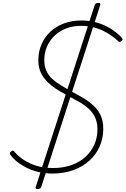

<svg xmlns="http://www.w3.org/2000/svg" viewBox="-20 -1176 865 1322"><path d="M341 19Q283 19 235.5 6Q188 -7 151.5 -27Q115 -47 90 -68.5Q65 -90 53 -108Q48 -114 47.5 -120Q47 -126 56 -133Q66 -141 71.5 -138Q77 -135 82 -128Q108 -98 146 -73.5Q184 -49 233 -34Q282 -19 344 -19Q414 -19 471 -39Q528 -59 568 -95.5Q608 -132 629.5 -180.5Q651 -229 651 -285Q651 -332 635 -366.5Q619 -401 592 -426Q565 -451 529 -472Q493 -493 451 -515Q421 -531 391 -548.5Q361 -566 335 -586.5Q309 -607 288.5 -632Q268 -657 256 -688.5Q244 -720 244 -760Q244 -821 266 -871.5Q288 -922 327.5 -958.5Q367 -995 421 -1015Q475 -1035 540 -1035Q593 -1035 644.5 -1021Q696 -1007 740 -980Q784 -953 817 -918Q825 -909 824.5 -904Q824 -899 816 -893Q809 -887 803 -887.5Q797 -888 791 -895Q755 -928 714 -951.5Q673 -975 629 -986.5Q585 -998 539 -998Q483 -998 436.5 -980.5Q390 -963 356 -930.5Q322 -898 303.5 -855.5Q285 -813 285 -762Q285 -720 299.5 -688Q314 -656 340.5 -632Q367 -608 400.5 -588Q434 -568 471 -547Q511 -526 549.5 -503.5Q588 -481 620.5 -452Q653 -423 672 -384Q691 -345 691 -289Q691 -223 666 -167Q641 -111 595 -69.5Q549 -28 484.5 -4.5Q420 19 341 19ZM239 126Q221 126 226 111L632 -1141Q637 -1156 656 -1156Q675 -1156 670 -1141L264 111Q258 126 239 126Z"/></svg>

Font: Playwrite CO Thin
Style: Regular
Weight: 250
Version: Version 1.002